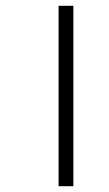

<svg xmlns="http://www.w3.org/2000/svg" viewBox="-20 -642 377 662"><path d="M182 -622H233V0H182Z"/></svg>

Font: Noto Sans ExtraCondensed Light
Style: Regular
Weight: 300
Width: 2
Designer: Monotype Design Team
Foundry: Monotype Imaging Inc.
Version: Version 2.013; ttfautohint (v1.8.4.7-5d5b)